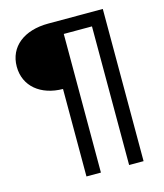

<svg xmlns="http://www.w3.org/2000/svg" viewBox="-123 -834 879 1026"><g transform="rotate(-15 317.0 -321.0)"><path d="M227 -384V100H307V-667H463V100H543V-742H241C107 -742 19 -673 19 -563C19 -454 105 -385 227 -384Z"/></g></svg>

Font: Chess Sans Medium
Style: Regular
Weight: 500
Designer: Wolf Bōese
Foundry: Wolf Bōese
Version: Version 7.223;Glyphs 3.3 (3306)